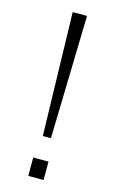

<svg xmlns="http://www.w3.org/2000/svg" viewBox="-109 -731 468 776"><g transform="rotate(15 125.0 -343.0)"><path d="M108 -171 95 -686H155L142 -171ZM93 0V-77H157V0Z"/></g></svg>

Font: Archivo Thin
Style: Regular
Weight: 250
Designer: Hector Gatti
Foundry: Omnibus-Type
Version: Version 2.001